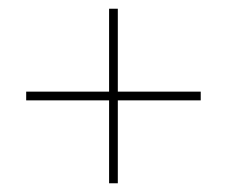

<svg xmlns="http://www.w3.org/2000/svg" viewBox="-20 -540 520 440"><path d="M440 -330H250V-520H230V-330H40V-310H230V-120H250V-310H440Z"/></svg>

Font: Montserrat Thin
Style: Regular
Weight: 250
Designer: Julieta Ulanovsky
Foundry: Julieta Ulanovsky
Version: Version 4.000